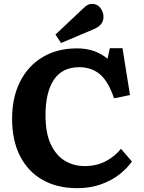

<svg xmlns="http://www.w3.org/2000/svg" viewBox="-20 -966 750 1000"><path d="M382 14Q278 14 202 -29Q126 -72 84.5 -153Q43 -234 43 -348Q43 -458 84.5 -540.5Q126 -623 202 -668.5Q278 -714 381 -714Q431 -714 470 -700Q509 -686 540 -660L552 -715H618L657 -471L574 -454Q544 -543 500 -579.5Q456 -616 393 -616Q304 -616 260.5 -550.5Q217 -485 217 -366Q217 -272 245 -213.5Q273 -155 319 -128Q365 -101 420 -101Q484 -101 532 -127Q580 -153 610 -191L667 -125Q643 -90 603 -58.5Q563 -27 507.5 -6.5Q452 14 382 14ZM298 -742 269 -786 412 -921Q426 -935 437 -940.5Q448 -946 459 -946Q487 -946 503 -924.5Q519 -903 519 -878Q519 -834 466 -813Z"/></svg>

Font: Literata
Style: Bold
Weight: 700
Designer: Latin by Veronika Burian and Jose Scaglione. Greek by Irene Vlachou. Cyrillic by Vera Evstafieva.
Foundry: TypeTogether
Version: Version 3.103; ttfautohint (v1.8.4.7-5d5b);gftools[0.9.29]